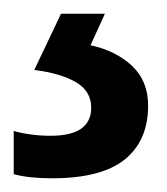

<svg xmlns="http://www.w3.org/2000/svg" viewBox="-20 -86 243 280"><path d="M196 68Q196 119 162 146.5Q128 174 56 174Q22 174 0 168V105Q25 112 54 112Q113 112 113 71Q113 47 91 34Q69 21 30 16L69 -66H133L112 -20Q149 -12 172.5 10Q196 32 196 68Z"/></svg>

Font: Noto Sans Malayalam UI SemiCondensed Medium
Style: Regular
Weight: 500
Width: 4
Designer: Jelle Bosma - Monotype Design Team
Foundry: Monotype Imaging Inc.
Version: Version 2.104; ttfautohint (v1.8.4.7-5d5b)